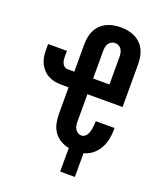

<svg xmlns="http://www.w3.org/2000/svg" viewBox="-160 -844 919 1093"><g transform="rotate(20 300.0 -298.0)"><path d="M426 147H337V4Q310 -1 286 -15Q262 -29 246.5 -51Q231 -73 224.5 -100Q218 -127 218 -155V-320H177Q156 -320 135.5 -323.5Q115 -327 96.5 -336.5Q78 -346 63.5 -361.5Q49 -377 40 -395.5Q31 -414 27.5 -434.5Q24 -455 24 -476V-512H138V-476Q138 -466 139.5 -456Q141 -446 145.5 -436.5Q150 -427 158.5 -421Q167 -415 177 -415H218V-580Q218 -602 222 -624Q226 -646 235.5 -665.5Q245 -685 261 -700.5Q277 -716 296.5 -725.5Q316 -735 338 -739Q360 -743 382 -743Q403 -743 425 -739Q447 -735 466.5 -725.5Q486 -716 502 -700.5Q518 -685 527.5 -665.5Q537 -646 541 -624Q545 -602 545 -580V-320H332V-155Q332 -143 334 -131.5Q336 -120 342 -109.5Q348 -99 358 -93Q368 -87 380 -87Q390 -87 398.5 -93Q407 -99 412.5 -108Q418 -117 421 -127Q424 -137 425.5 -147Q427 -157 428 -167Q429 -177 429 -187V-192H543V-182Q543 -153 537 -123.5Q531 -94 516.5 -68Q502 -42 478.5 -23Q455 -4 426 3ZM431 -415V-580Q431 -592 429 -604Q427 -616 421 -626Q415 -636 404 -642Q393 -648 382 -648Q370 -648 359 -642Q348 -636 342 -626Q336 -616 334 -604Q332 -592 332 -580V-415Z"/></g></svg>

Font: Iosevka Extrabold Extended
Style: Regular
Weight: 800
Width: 7
Monospace: yes
Designer: Belleve Invis
Foundry: Belleve Invis
Version: Version 32.5.0; ttfautohint (v1.8.4)